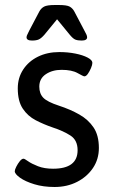

<svg xmlns="http://www.w3.org/2000/svg" viewBox="-20 -738 453 767"><path d="M198 9Q153 9 117 -2Q81 -13 60 -28Q39 -43 39 -54Q39 -60 45 -72Q51 -84 59 -94Q67 -104 74 -104Q78 -104 92 -94Q106 -84 131.5 -74Q157 -64 192 -64Q290 -64 290 -138Q290 -178 261.5 -196.5Q233 -215 190 -229Q155 -241 123 -257.5Q91 -274 71 -304Q51 -334 51 -385Q51 -427 72.5 -460Q94 -493 131.5 -511.5Q169 -530 217 -530Q251 -530 281 -524Q311 -518 330 -508Q349 -498 349 -487Q349 -479 343.5 -466Q338 -453 331 -443Q324 -433 317 -433Q313 -433 290 -446Q267 -459 226 -459Q189 -459 163 -441.5Q137 -424 137 -392Q137 -364 153 -347.5Q169 -331 215 -316Q261 -301 297 -280.5Q333 -260 354 -228.5Q375 -197 375 -147Q375 -102 351.5 -67Q328 -32 288 -11.5Q248 9 198 9ZM108 -576Q86 -576 86 -589Q86 -594 89.5 -600.5Q93 -607 97 -616L137 -692Q144 -705 156 -711.5Q168 -718 199 -718H215Q247 -718 258.5 -711.5Q270 -705 277 -692L317 -616Q322 -607 325 -600.5Q328 -594 328 -589Q328 -576 306 -576Q290 -576 280.5 -580Q271 -584 258 -600L208 -661L158 -600Q145 -585 135 -580.5Q125 -576 108 -576Z"/></svg>

Font: Asap
Style: Regular
Weight: 400
Designer: Pablo Cosgaya
Foundry: Omnibus-Type
Version: Version 3.001